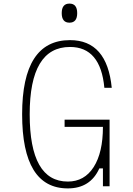

<svg xmlns="http://www.w3.org/2000/svg" viewBox="-20 -1035 740 1067"><path d="M357 12Q103 12 103 -400Q103 -812 369 -812Q575 -812 601 -547H560Q539 -774 369 -774Q145 -774 145 -400Q145 -26 357 -26Q449 -26 500.5 -106.5Q552 -187 552 -330H339V-370H589V0H552V-99H532Q482 12 357 12ZM366 -909Q323 -909 323 -962Q323 -1015 366 -1015Q409 -1015 409 -962Q409 -909 366 -909Z"/></svg>

Font: Martian Mono Thin
Style: Regular
Weight: 100
Monospace: yes
Designer: Roman Shamin
Foundry: Evil Martians
Version: Version 1.000; ttfautohint (v1.8.4.7-5d5b)